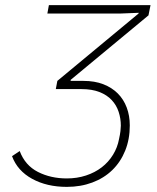

<svg xmlns="http://www.w3.org/2000/svg" viewBox="-20 -718 614 750"><path d="M241 12Q163 12 105.5 -19.5Q48 -51 27 -108L57 -128Q78 -72 128 -46.5Q178 -21 241 -21Q281 -21 316 -32.5Q351 -44 377.5 -64.5Q404 -85 421.5 -113.5Q439 -142 445 -175Q449 -193 450.5 -206Q452 -219 452 -227Q452 -255 443.5 -281Q435 -307 416.5 -327Q398 -347 368.5 -358.5Q339 -370 298 -370H198L204 -402L521 -665L522 -668L447 -665H165L171 -698H568L560 -658L256 -406V-402H306Q350 -402 383.5 -389Q417 -376 440 -353Q463 -330 475 -298Q487 -266 487 -228Q487 -174 469 -129.5Q451 -85 418.5 -53.5Q386 -22 340.5 -5Q295 12 241 12Z"/></svg>

Font: IBM Plex Sans ExtLt
Style: Italic
Weight: 200
Italic angle: -11°
Designer: Mike Abbink, Paul van der Laan, Pieter van Rosmalen
Foundry: Bold Monday
Version: Version 3.005